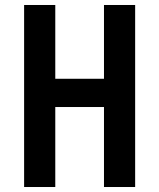

<svg xmlns="http://www.w3.org/2000/svg" viewBox="-20 -750 639 770"><path d="M76.7 0V-730H201.7V-434.1H397V-730H522V0H397V-320.8H201.7V0Z"/></svg>

Font: UDEV Gothic 35
Style: Bold
Weight: 700
Version: v2.1.0; ttfautohint (v1.8.4.7-5d5b-dirty) -l 6 -r 45 -G 200 